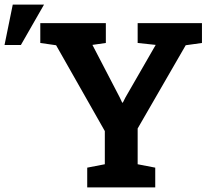

<svg xmlns="http://www.w3.org/2000/svg" viewBox="-24 -811 914 831"><path d="M353.5 0V-85.4L429.7 -100.1V-243.7L218.8 -615.2L150.4 -625V-710.9H434.1V-625L376 -616.7L494.1 -389.6L504.9 -366.7L507.8 -367.2L518.6 -388.7L649.9 -616.7L571.8 -625V-710.9H850.1V-625L779.8 -615.2L571.8 -254.9V-100.1L647.9 -85.4V0ZM-4.4 -616.2 31.2 -791H166.5L66.4 -616.2Z"/></svg>

Font: Roboto Slab LO
Style: Bold
Weight: 700
Designer: Google
Version: Version 2.000